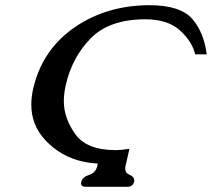

<svg xmlns="http://www.w3.org/2000/svg" viewBox="-20 -716 823 746"><path d="M467.3 -69.8Q466.3 -64.9 466.3 -60.5Q466.3 -43.9 483.9 -36.6Q501.5 -29.3 501.5 -15.1Q501.5 -12.7 501 -9.8Q496.6 9.8 474.1 9.8H313.5Q294.9 9.8 294.9 -3.9Q294.9 -6.8 295.9 -9.8Q300.3 -27.8 325.9 -36.4Q351.6 -44.9 357.4 -69.3L359.9 -80.6Q235.4 -86.9 156.2 -171.4Q101.6 -229.5 101.6 -310.1Q101.6 -340.3 109.4 -373.5Q110.8 -380.9 113.3 -388.7Q151.4 -529.3 272.9 -611.8Q394.5 -694.3 556.6 -695.8H561Q680.2 -695.8 727.1 -642.6Q772.5 -589.8 783.2 -504.9H738.3Q727.5 -553.2 679.9 -597.2Q632.3 -641.1 543.5 -641.1Q404.3 -640.6 332.3 -566.9Q260.3 -493.2 235.8 -386.7Q228 -353 228 -322.8Q228 -257.3 272.2 -195.3Q316.4 -133.3 426.3 -132.8H433.6Q448.2 -132.8 482.9 -137.7Z"/></svg>

Font: Caudex
Style: Bold
Weight: 700
Italic angle: -13°
Version: Version 1.04